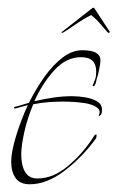

<svg xmlns="http://www.w3.org/2000/svg" viewBox="-20 -464 304 497"><path d="M57 13Q32 13 20.5 -3Q9 -19 9 -46Q9 -70 21 -110Q33 -150 52 -192L19 -183Q17 -183 16.5 -185Q16 -187 17 -187Q22 -188 32 -191Q42 -194 55 -198Q73 -234 95 -265Q117 -296 142 -315Q167 -334 193 -334Q240 -334 240 -308Q240 -301 237 -285.5Q234 -270 230 -258Q229 -255 228.5 -251.5Q228 -248 226 -245Q225 -241 222 -241Q219 -241 220 -243Q224 -253 226.5 -259.5Q229 -266 229 -279Q229 -316 190 -316Q151 -316 120 -281.5Q89 -247 69 -202Q90 -207 115.5 -211Q141 -215 166 -215Q183 -215 201 -212Q219 -209 231.5 -201.5Q244 -194 244 -180Q244 -168 239 -165Q234 -162 236 -166Q241 -176 234.5 -182.5Q228 -189 218 -192.5Q208 -196 200 -197Q187 -199 172.5 -200Q158 -201 143 -201Q124 -201 104.5 -199.5Q85 -198 66 -194Q51 -158 43 -122.5Q35 -87 35 -64Q35 -36 45 -19Q55 -2 77 -2Q117 -2 155 -33.5Q193 -65 221 -108Q225 -116 229 -116Q230 -116 230 -113Q230 -108 228 -105Q192 -56 146.5 -21.5Q101 13 57 13ZM144 -380Q140 -378 139.5 -379.5Q139 -381 141 -382L219 -443Q222 -445 224 -443L264 -382Q265 -381 263 -379.5Q261 -378 259 -380Q255 -384 242 -399.5Q229 -415 216 -425Q196 -415 173.5 -399.5Q151 -384 144 -380Z"/></svg>

Font: Explora
Style: Regular
Weight: 400
Designer: Robert E. Leuschke
Foundry: Robert E. Leuschke
Version: Version 1.010